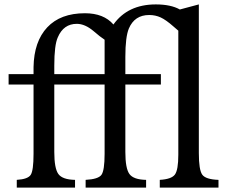

<svg xmlns="http://www.w3.org/2000/svg" viewBox="-20 -850 1037 870"><path d="M881 -830V-156Q881 -80 896.5 -58.5Q912 -37 970 -35V0H704V-35Q757 -38 772.5 -59Q788 -80 788 -149V-711L766 -730Q732 -760 708 -771Q684 -782 656 -782Q590 -782 564 -721Q548 -683 548 -592V-514H709V-467H548V-161Q548 -87 566.5 -61.5Q585 -36 642 -35V0H368V-35Q425 -38 439.5 -57.5Q454 -77 454 -153V-467H226V-161Q226 -87 244.5 -61.5Q263 -36 320 -35V0H56V-35Q106 -38 119 -57.5Q132 -77 132 -153V-467H19V-514H132V-546Q134 -662 194 -726Q254 -790 365 -790Q450 -790 494 -739Q559 -830 686 -830Q754 -830 795 -807ZM226 -514H454V-670Q434 -683 404 -709Q365 -742 328 -742Q268 -742 242 -681Q226 -646 226 -552Z"/></svg>

Font: Libre Baskerville
Style: Regular
Weight: 400
Designer: Pablo Impallari, Rodrigo Fuenzalida
Foundry: Pablo Impallari, Rodrigo Fuenzalida
Version: Version 1.000